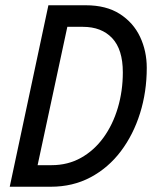

<svg xmlns="http://www.w3.org/2000/svg" viewBox="-20 -710 600 730"><path d="M17 0 164 -690H306Q384 -690 435.5 -657Q487 -624 512.5 -570Q538 -516 538 -452Q538 -361 512.5 -279.5Q487 -198 439.5 -135Q392 -72 324.5 -36Q257 0 173 0ZM123 -82H176Q238 -82 288 -110Q338 -138 373.5 -187Q409 -236 428 -300Q447 -364 447 -435Q447 -522 406.5 -565Q366 -608 295 -608H236Z"/></svg>

Font: Radio Canada Condensed
Style: Italic
Weight: 400
Width: 3
Italic angle: -12°
Designer: Charles Daoud, Etienne Aubert Bonn, Alexandre Saumier Demers, Jacques Le Bailly
Foundry: Radio-Canada
Version: Version 2.104; ttfautohint (v1.8.4.7-5d5b);gftools[0.9.28.de